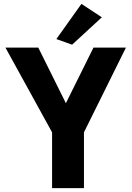

<svg xmlns="http://www.w3.org/2000/svg" viewBox="-20 -958 679 988"><path d="M270 -757 351 -728 504 -869 399 -938ZM628 -713H461L319 -427L177 -713H8L248 -277V10H412V-277Z"/></svg>

Font: Bluebird
Style: SfBdNrw
Weight: 700
Designer: Jasper
Foundry: Cannot Into Space Fonts
Version: Version 0.98